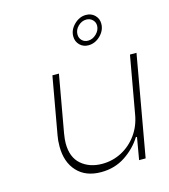

<svg xmlns="http://www.w3.org/2000/svg" viewBox="-115 -866 850 966"><g transform="rotate(-15 309.5 -383.0)"><path d="M526 0H492L512 -116H506Q474 -64 419 -27.5Q364 9 293 9Q213 9 168 -39.5Q123 -88 123 -170Q123 -202 128 -227L181 -525H215L162 -227Q157 -197 157 -177Q157 -104 200 -67Q243 -30 309 -30Q363 -30 410 -54.5Q457 -79 489.5 -123.5Q522 -168 532 -227L585 -525H619ZM333 -687Q333 -721 360.5 -748Q388 -775 422 -775Q450 -775 468 -757Q486 -739 486 -713Q486 -678 458.5 -651Q431 -624 396 -624Q369 -624 351 -642Q333 -660 333 -687ZM463 -709Q463 -727 450 -739.5Q437 -752 418 -752Q394 -752 375 -733.5Q356 -715 356 -691Q356 -672 368.5 -659.5Q381 -647 400 -647Q424 -647 443.5 -666Q463 -685 463 -709Z"/></g></svg>

Font: Be Vietnam Thin
Style: Italic
Weight: 250
Italic angle: -9°
Designer: Gabriel Lam
Foundry: TypeRant
Version: Version 3.000